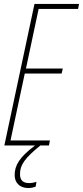

<svg xmlns="http://www.w3.org/2000/svg" viewBox="-20 -734 419 969"><path d="M2 0H157C77 60 54 101 54 150C54 188 79 215 123 215C140 215 151 211 160 208L164 184C153 187 140 190 127 190C96 190 81 175 81 146C80 99 106 63 184 0H227L232 -25H33L105 -363H291L297 -388H111L175 -689H374L379 -714H154Z"/></svg>

Font: Noto Sans ExtraCondensed Thin
Style: Italic
Weight: 100
Width: 2
Italic angle: -12°
Designer: Monotype Design Team
Foundry: Monotype Imaging Inc.
Version: Version 2.013